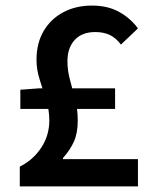

<svg xmlns="http://www.w3.org/2000/svg" viewBox="-20 -669 553 689"><path d="M51 0V-71Q99 -95 128 -139Q157 -183 157 -237Q157 -274 145.5 -310.5Q134 -347 122.5 -383Q111 -419 111 -454Q111 -514 136.5 -557.5Q162 -601 207 -625Q252 -649 310 -649Q367 -649 408 -626Q449 -603 475 -567L414 -509Q396 -533 374 -543.5Q352 -554 322 -554Q274 -554 248 -525.5Q222 -497 222 -449Q222 -415 231.5 -381Q241 -347 250 -311.5Q259 -276 259 -236Q259 -192 245.5 -161.5Q232 -131 206 -102V-98H475V0ZM53 -278V-347L120 -352H393V-278Z"/></svg>

Font: Mada SemiBold
Style: Regular
Weight: 600
Designer: Khaled Hosny
Version: Version 1.5